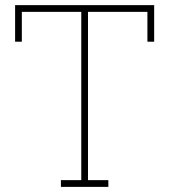

<svg xmlns="http://www.w3.org/2000/svg" viewBox="-20 -731 664 751"><path d="M218.3 0V-26.4H297.9V-684.6H65.4V-567.9H39.1V-710.9H583V-567.9H556.6V-684.6H324.2V-26.4H403.8V0Z"/></svg>

Font: Roboto Slab LO Thin
Style: Regular
Weight: 250
Designer: Google
Version: Version 2.00;September 28, 2018;FontCreator 11.5.0.2427 64-b